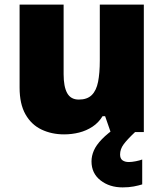

<svg xmlns="http://www.w3.org/2000/svg" viewBox="-20 -573 710 833"><path d="M604 -553V0H460L436 -69H425Q408 -41 381.5 -23.5Q355 -6 323.5 2Q292 10 258 10Q204 10 160 -11Q116 -32 90.5 -77Q65 -122 65 -193V-553H256V-251Q256 -197 271.5 -169Q287 -141 322 -141Q358 -141 378 -160.5Q398 -180 405.5 -218Q413 -256 413 -311V-553ZM501 97Q501 115 511.5 122.5Q522 130 539 130Q552 130 569.5 126.5Q587 123 597 119V227Q581 232 560 236Q539 240 512 240Q455 240 416 209.5Q377 179 377 127Q377 104 387 80.5Q397 57 422 31Q447 5 491 -25L566 0Q532 32 516.5 53Q501 74 501 97Z"/></svg>

Font: Noto Sans Hebrew Black
Style: Regular
Weight: 900
Designer: Monotype Design Team
Foundry: Monotype Imaging Inc.
Version: Version 2.003